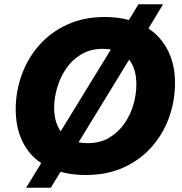

<svg xmlns="http://www.w3.org/2000/svg" viewBox="-20 -812 858 904"><path d="M103 72 174 -44Q116 -83 85 -147.5Q54 -212 54 -298Q54 -381 82 -459Q110 -537 164 -598.5Q218 -660 296 -696Q374 -732 474 -732Q535 -732 587 -718L632 -792H748L679 -678Q739 -638 771.5 -572.5Q804 -507 804 -422Q804 -337 776 -259Q748 -181 694 -120Q640 -59 562 -23.5Q484 12 384 12Q319 12 265 -3L219 72ZM235 -306Q235 -236 266 -194L502 -579Q484 -582 464 -582Q406 -582 362.5 -556Q319 -530 291 -488.5Q263 -447 249 -398.5Q235 -350 235 -306ZM622 -414Q622 -488 588 -531L350 -142Q370 -138 393 -138Q452 -138 495 -164Q538 -190 566.5 -231.5Q595 -273 608.5 -321Q622 -369 622 -414Z"/></svg>

Font: Kufam
Style: Bold Italic
Weight: 700
Italic angle: -11°
Designer: Artur Schmal
Foundry: Original Type
Version: Version 1.301; ttfautohint (v1.8.3)